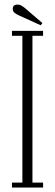

<svg xmlns="http://www.w3.org/2000/svg" viewBox="-20 -838 246 858"><path d="M33.5 0V-22H80V-678H33.5V-700H172.5V-678H125V-22H172.5V0ZM162 -725 66 -768.5Q54 -774 45.5 -780.5Q37 -787 37 -798.5Q37 -817.5 58.5 -817.5Q68 -817.5 75 -813.5Q82 -809.5 89 -804L169.5 -735Z"/></svg>

Font: Imbue 50pt ExtraLight
Style: Regular
Weight: 200
Designer: Tyler Finck
Foundry: Etcetera Type Company
Version: Version 1.102; ttfautohint (v1.8.3)